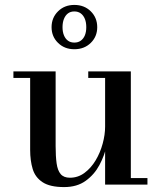

<svg xmlns="http://www.w3.org/2000/svg" viewBox="-20 -750 653 780"><path d="M240.5 10Q183 10 153 -9.8Q123 -29.5 112.8 -63.5Q102.5 -97.5 102.5 -141V-433.5H34.5V-460H206V-157Q206 -115 210 -86.2Q214 -57.5 226.5 -42.8Q239 -28 264 -28Q297 -28 323.5 -47.8Q350 -67.5 368.8 -99Q387.5 -130.5 397.2 -166.8Q407 -203 407 -235.5L423 -237Q423 -203.5 414 -161.2Q405 -119 384.2 -80Q363.5 -41 328.2 -15.5Q293 10 240.5 10ZM407 0V-433.5H338.5V-460H511.5V-26.5H579V0ZM282 -550Q242 -550 215.8 -575.8Q189.5 -601.5 189.5 -639.5Q189.5 -678 215.8 -704Q242 -730 282 -730Q322.5 -730 348.8 -704Q375 -678 375 -639.5Q375 -601.5 348.8 -575.8Q322.5 -550 282 -550ZM282 -577Q297.5 -577 308.2 -584.8Q319 -592.5 324.8 -606.5Q330.5 -620.5 330.5 -639.5Q330.5 -659 324.8 -673.2Q319 -687.5 308.2 -695.5Q297.5 -703.5 282 -703.5Q266.5 -703.5 256 -695.5Q245.5 -687.5 239.8 -673.2Q234 -659 234 -639.5Q234 -620.5 239.8 -606.5Q245.5 -592.5 256 -584.8Q266.5 -577 282 -577Z"/></svg>

Font: Bodoni Moda 9pt Medium
Style: Regular
Weight: 500
Designer: Owen Earl
Foundry: indestructible type
Version: Version 2.005